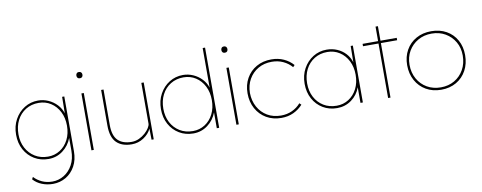

<svg xmlns="http://www.w3.org/2000/svg" viewBox="-76 -1123 4377 1745"><g transform="rotate(-10 2112.5 -250.0)"><path d="M294 240Q240 240 192.5 221Q145 202 113 166L124 146Q155 179 197.5 198.5Q240 218 293 218Q350 218 399.5 188Q449 158 479.5 102.5Q510 47 510 -30V-146Q484 -77 426 -33.5Q368 10 294 10Q221 10 163.5 -24.5Q106 -59 73 -119.5Q40 -180 40 -258Q40 -337 74 -398.5Q108 -460 164.5 -495Q221 -530 290 -530Q339 -530 384 -510Q429 -490 462.5 -454.5Q496 -419 510 -373L512 -525H532V-21Q532 60 499.5 118.5Q467 177 413 208.5Q359 240 294 240ZM293 -12Q354 -12 403.5 -43.5Q453 -75 481.5 -131Q510 -187 510 -260Q510 -332 481.5 -388Q453 -444 403.5 -476Q354 -508 291 -508Q224 -508 172 -476Q120 -444 91 -387.5Q62 -331 62 -258Q62 -187 91.5 -131.5Q121 -76 173 -44Q225 -12 293 -12Z M701 -663Q687 -663 680 -671Q673 -679 673 -692Q673 -704 680 -712.5Q687 -721 701 -721Q714 -721 721.5 -713Q729 -705 729 -692Q729 -679 722 -671Q715 -663 701 -663ZM690 0V-525H712V0Z M1062 10Q971 10 921.5 -39Q872 -88 872 -197V-525H894V-197Q894 -99 938 -55.5Q982 -12 1064 -12Q1100 -12 1132.5 -27Q1165 -42 1190 -64.5Q1215 -87 1229 -110Q1243 -133 1243 -149V-525H1265V0H1245L1243 -102Q1221 -55 1171.5 -22.5Q1122 10 1062 10Z M1631 10Q1558 10 1500.5 -24.5Q1443 -59 1410 -119.5Q1377 -180 1377 -258Q1377 -337 1411 -398.5Q1445 -460 1501.5 -495Q1558 -530 1627 -530Q1676 -530 1721 -510Q1766 -490 1799.5 -454.5Q1833 -419 1847 -374V-740H1869V0H1847V-146Q1821 -77 1763 -33.5Q1705 10 1631 10ZM1630 -12Q1691 -12 1740.5 -43.5Q1790 -75 1818.5 -131Q1847 -187 1847 -260Q1847 -332 1818.5 -388Q1790 -444 1740.5 -476Q1691 -508 1628 -508Q1561 -508 1509 -476Q1457 -444 1428 -387.5Q1399 -331 1399 -258Q1399 -187 1428 -131.5Q1457 -76 1509 -44Q1561 -12 1630 -12Z M2039 -663Q2025 -663 2018 -671Q2011 -679 2011 -692Q2011 -704 2018 -712.5Q2025 -721 2039 -721Q2052 -721 2059.5 -713Q2067 -705 2067 -692Q2067 -679 2060 -671Q2053 -663 2039 -663ZM2028 0V-525H2050V0Z M2443 10Q2365 10 2305 -25Q2245 -60 2211 -122Q2177 -184 2177 -263Q2177 -341 2211 -401.5Q2245 -462 2305 -496Q2365 -530 2443 -530Q2506 -530 2557 -506.5Q2608 -483 2643 -443L2627 -426Q2594 -464 2547 -486Q2500 -508 2443 -508Q2372 -508 2317.5 -476.5Q2263 -445 2231.5 -390Q2200 -335 2199 -263Q2200 -190 2231.5 -133Q2263 -76 2317.5 -44Q2372 -12 2443 -12Q2499 -12 2545.5 -33.5Q2592 -55 2625 -93L2641 -77Q2605 -37 2555 -13.5Q2505 10 2443 10Z M2957 10Q2884 10 2826.5 -24.5Q2769 -59 2736 -119.5Q2703 -180 2703 -258Q2703 -337 2737 -398.5Q2771 -460 2827.5 -495Q2884 -530 2953 -530Q3005 -530 3050 -510.5Q3095 -491 3127 -456Q3159 -421 3173 -374L3175 -525H3195V0H3173V-144Q3148 -75 3090 -32.5Q3032 10 2957 10ZM2957 -12Q3018 -12 3067.5 -43.5Q3117 -75 3145.5 -131Q3174 -187 3174 -260Q3174 -332 3145.5 -388Q3117 -444 3067.5 -476Q3018 -508 2955 -508Q2888 -508 2836 -476Q2784 -444 2755 -387.5Q2726 -331 2726 -258Q2726 -187 2755 -131.5Q2784 -76 2836 -44Q2888 -12 2957 -12Z M3428 0V-503H3285V-525H3428V-659H3450V-525H3600V-503H3450V0Z M3918 10Q3839 10 3778.5 -25Q3718 -60 3684 -122Q3650 -184 3650 -263Q3650 -341 3684 -401.5Q3718 -462 3778.5 -496Q3839 -530 3918 -530Q3997 -530 4057.5 -496Q4118 -462 4151.5 -401.5Q4185 -341 4185 -263Q4185 -184 4151.5 -122Q4118 -60 4057.5 -25Q3997 10 3918 10ZM3918 -12Q3989 -12 4044 -44Q4099 -76 4131 -133Q4163 -190 4163 -263Q4163 -334 4131 -389Q4099 -444 4044 -476Q3989 -508 3918 -508Q3847 -508 3791.5 -476Q3736 -444 3704 -389Q3672 -334 3672 -263Q3672 -190 3704 -133Q3736 -76 3791.5 -44Q3847 -12 3918 -12Z"/></g></svg>

Font: Lexend Thin
Style: Regular
Weight: 100
Designer: Bonnie Shaver-Troup, Thomas Jockin
Foundry: Lexend
Version: Version 1.007; ttfautohint (v1.8.3)